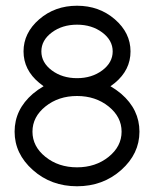

<svg xmlns="http://www.w3.org/2000/svg" viewBox="-20 -649 540 673"><path d="M250 -62.5Q314.9 -62.5 360.6 -99.1Q406.2 -135.7 406.2 -187.5Q406.2 -239.3 360.6 -275.9Q314.9 -312.5 250 -312.5Q185.1 -312.5 139.4 -275.9Q93.8 -239.3 93.8 -187.5Q93.8 -135.7 139.4 -99.1Q185.1 -62.5 250 -62.5ZM250 -375Q301.8 -375 338.4 -402.3Q375 -429.7 375 -468.8Q375 -507.8 338.4 -535.2Q301.8 -562.5 250 -562.5Q198.2 -562.5 161.6 -535.2Q125 -507.8 125 -468.8Q125 -429.7 161.6 -402.3Q198.2 -375 250 -375ZM367.2 -346.7Q386.7 -335.4 404.8 -320.3Q468.8 -265.1 468.8 -187.5Q468.8 -109.9 404.8 -53Q340.8 3.9 250 3.9Q159.2 3.9 95.2 -53Q31.2 -109.9 31.2 -187.5Q31.2 -265.1 95.2 -320.3Q113.3 -335.4 132.8 -346.7Q125 -352.1 117.7 -358.4Q62.5 -403.8 62.5 -468.8Q62.5 -533.7 117.4 -581.3Q172.4 -628.9 250 -628.9Q327.6 -628.9 382.6 -581.3Q437.5 -533.7 437.5 -468.8Q437.5 -403.8 382.8 -358.4Q375 -352.1 367.2 -346.7Z"/></svg>

Font: Juliett
Style: Regular
Weight: 400
Designer: GGBotNet
Foundry: GGBotNet
Version: 0.60